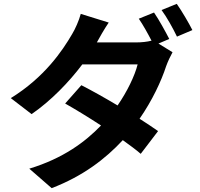

<svg xmlns="http://www.w3.org/2000/svg" viewBox="-20 -886 1040 996"><path d="M858 -684C839 -721 804 -785 779 -821L700 -789C722 -757 747 -712 766 -675C743 -669 714 -666 687 -666H482L483 -667C495 -689 520 -734 544 -769L399 -814C390 -780 369 -733 354 -709C304 -623 211 -485 36 -377L144 -294C244 -363 337 -459 407 -552H694C679 -492 639 -410 590 -339C523 -379 455 -417 402 -444L318 -349C369 -320 437 -279 504 -235C422 -150 309 -65 132 -11L248 90C410 28 527 -62 617 -159C653 -133 686 -109 710 -88L800 -206C775 -224 741 -246 704 -270C770 -365 817 -466 842 -543C851 -568 864 -595 875 -615L802 -660ZM818 -834C846 -796 878 -738 898 -696L978 -730C960 -766 923 -829 897 -866Z"/></svg>

Font: Noto Sans KR Bold
Style: Regular
Weight: 700
Designer: Ryoko NISHIZUKA  (kana & ideographs); Paul D. Hunt (Latin, Greek & Cyrillic); Wenlong ZHANG  (bopomofo); Sandoll Communi
Foundry: Adobe Systems Incorporated
Version: Version 1.004;PS 1.004;hotconv 1.0.82;makeotf.lib2.5.63406